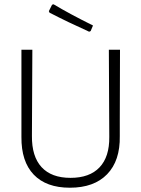

<svg xmlns="http://www.w3.org/2000/svg" viewBox="-20 -871 659 896"><path d="M539 -313V-236Q541 -121 480 -58Q419 5 306 5Q196 5 137.5 -56Q79 -117 80 -232V-639H131L129 -237Q128 -141 174 -91Q220 -41 309 -41Q398 -41 444.5 -90Q491 -139 490 -232L488 -639H540ZM414 -752 403 -726 396 -723Q296 -768 211 -812L208 -819L223 -849L230 -851Q305 -806 414 -752Z"/></svg>

Font: Luna Sans Light
Style: Regular
Weight: 300
Designer: Juan Pablo del Peral
Foundry: Huerta Tipografica
Version: Version 2.001; ttfautohint (v1.5)